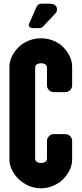

<svg xmlns="http://www.w3.org/2000/svg" viewBox="-20 -1007 441 1038"><path d="M370 -145Q370 -115 356.5 -87.5Q343 -60 321 -38Q299 -16 267.5 -2.5Q236 11 202 11Q167 11 135.5 -2.5Q104 -16 81.5 -38Q59 -60 45 -87.5Q31 -115 31 -145V-646Q31 -676 45 -703.5Q59 -731 81.5 -753Q104 -775 135.5 -787.5Q167 -800 202 -800Q236 -800 267.5 -787.5Q299 -775 321 -753Q343 -731 356.5 -703.5Q370 -676 370 -646V-546Q370 -530 359 -519.5Q348 -509 332 -509H270Q256 -509 245 -519.5Q234 -530 234 -546V-641Q234 -653 225 -659Q216 -665 202 -665Q188 -665 179 -659Q170 -653 170 -641V-149Q170 -138 179 -132Q188 -126 202 -126Q216 -126 225 -132Q234 -138 234 -149V-245Q234 -260 245 -271Q256 -282 270 -282H332Q348 -282 359 -271Q370 -260 370 -245ZM177 -969Q182 -978 187.5 -982.5Q193 -987 207 -987H247Q270 -987 279 -978Q288 -969 288 -957Q288 -945 281 -936L218 -869Q205 -855 197 -855H162Q146 -855 139.5 -862Q133 -869 138 -880Z"/></svg>

Font: H.H. Samuel
Style: Regular
Weight: 900
Width: 1
Designer: deFharo
Foundry: deFharo
Version: Version 1.009